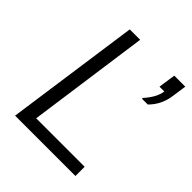

<svg xmlns="http://www.w3.org/2000/svg" viewBox="-191 -807 927 927"><g transform="rotate(45 272.5 -343.0)"><path d="M63 0 160 -686H231L144 -63H475V0ZM438 -491 439 -497Q459 -519 472.5 -542.5Q486 -566 490 -592H457L470 -680H545L534 -603Q530 -574 516.5 -545Q503 -516 478 -491Z"/></g></svg>

Font: Chivo Medium ExtraLight
Style: Italic
Weight: 250
Italic angle: -8.05°
Version: Version 2.002